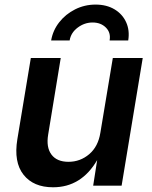

<svg xmlns="http://www.w3.org/2000/svg" viewBox="-20 -794 652 821"><path d="M207 6.8Q123 6.8 80.6 -46.9Q38.1 -100.6 54.2 -198.7L111.8 -545.9H239.7L186 -218.8Q176.8 -164.1 200 -133.1Q223.1 -102.1 272.9 -102.1Q323.2 -102.1 361.6 -134.8Q399.9 -167.5 409.2 -226.6L462.4 -545.9H590.3L500 0H378.4L395.5 -109.4Q327.6 6.8 207 6.8ZM388.7 -774.4Q436 -774.4 470 -753.9Q503.9 -733.4 519.5 -698.7Q535.2 -664.1 528.3 -621.1H448.7Q454.6 -654.3 432.9 -676Q411.1 -697.8 376 -697.8Q341.3 -697.8 312.3 -676Q283.2 -654.3 277.8 -621.1H198.7Q206.1 -664.1 233.2 -698.7Q260.3 -733.4 301 -753.9Q341.8 -774.4 388.7 -774.4Z"/></svg>

Font: Inter Semi Bold
Style: Italic
Weight: 600
Italic angle: -9.39999°
Designer: Rasmus Andersson
Foundry: rsms
Version: Version 4.000;git-3c8e0fc